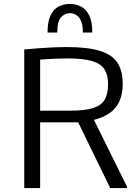

<svg xmlns="http://www.w3.org/2000/svg" viewBox="-20 -954 707 974"><path d="M103 0V-703.1Q145 -707 182.9 -709.7Q220.7 -712.4 254.4 -713.9Q288.1 -715.3 317.4 -715.3Q424.3 -715.3 486.6 -696Q548.8 -676.8 575.7 -635.7Q602.5 -594.7 602.5 -528.3Q602.5 -476.1 585.4 -439.5Q568.4 -402.8 535.6 -380.1Q502.9 -357.4 456.5 -345.7L623.5 -8.8V0H539.1L376.5 -333.5H183.6V0ZM183.6 -392.6H336.4Q411.1 -392.6 452.9 -406Q494.6 -419.4 511.5 -449Q528.3 -478.5 528.3 -526.9Q528.3 -571.3 511.2 -600.3Q494.1 -629.4 449.5 -643.6Q404.8 -657.7 321.8 -657.7Q293 -657.7 258.3 -656.2Q223.6 -654.8 183.6 -651.4ZM221.2 -789.1Q221.2 -843.8 236.3 -875.5Q251.5 -907.2 277.1 -920.7Q302.7 -934.1 334 -934.1Q365.2 -934.1 391.1 -920.7Q417 -907.2 432.6 -875.5Q448.2 -843.8 448.2 -789.1H400.4Q400.4 -828.1 390.4 -849.4Q380.4 -870.6 365 -878.9Q349.6 -887.2 334 -887.2Q310.5 -887.2 290.5 -867.4Q270.5 -847.7 270.5 -789.1Z"/></svg>

Font: Comme Light
Style: Regular
Weight: 300
Version: Version 1.000;gftools[0.9.27]